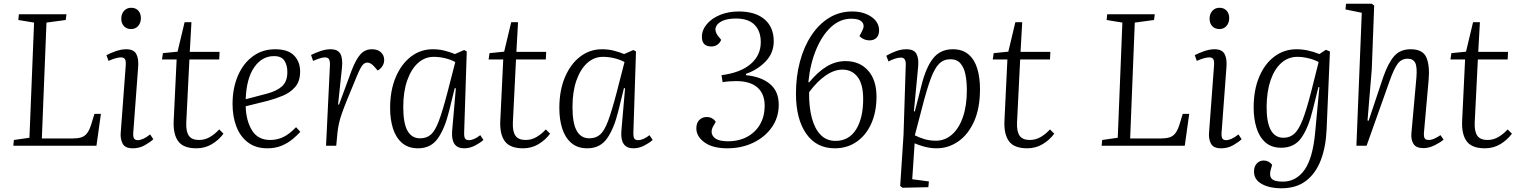

<svg xmlns="http://www.w3.org/2000/svg" viewBox="-20 -787 8200 1037"><path d="M55 -31 139 -43 164 -665 79 -679 82 -710H339L335 -679L231 -665L206 -39H368Q397 -39 417 -44.5Q437 -50 451 -68.5Q465 -87 476 -126L490 -172H525L501 0H52Z M635 -686Q635 -712 650 -728.5Q665 -745 688 -745Q713 -745 727 -729.5Q741 -714 741 -689Q741 -664 726.5 -647Q712 -630 688 -630Q664 -630 649.5 -645.5Q635 -661 635 -686ZM659 -432Q661 -456 655.5 -466.5Q650 -477 633 -477Q608 -477 566 -458L555 -489Q575 -500 605 -510.5Q635 -521 662 -521Q702 -521 716 -495.5Q730 -470 726 -423L700 -74Q698 -50 703.5 -40Q709 -30 724 -30Q752 -30 791 -61L808 -35Q791 -19 762 -2.5Q733 14 697 14Q655 14 642 -12Q629 -38 632 -70Z M860 -500 939 -508 977 -667H1014L1005 -507H1166L1164 -466H1003L986 -125Q984 -77 1000 -54Q1016 -31 1055 -31Q1086 -31 1113 -46.5Q1140 -62 1164 -88L1187 -65Q1162 -31 1124.5 -8.5Q1087 14 1041 14Q971 14 943 -23.5Q915 -61 918 -133L934 -466H855Z M1466 -521Q1536 -521 1568.5 -487Q1601 -453 1601 -401Q1601 -348 1574.5 -317.5Q1548 -287 1508.5 -270.5Q1469 -254 1428 -243L1307 -213Q1309 -135 1341 -83Q1373 -31 1439 -31Q1476 -31 1508.5 -46Q1541 -61 1579 -100L1602 -75Q1586 -57 1561 -36Q1536 -15 1502 -0.5Q1468 14 1424 14Q1361 14 1319 -18Q1277 -50 1256.5 -104Q1236 -158 1236 -225Q1236 -310 1264.5 -377Q1293 -444 1345 -482.5Q1397 -521 1466 -521ZM1532 -398Q1532 -435 1516 -459.5Q1500 -484 1460 -484Q1395 -484 1353 -423.5Q1311 -363 1307 -251L1421 -281Q1475 -295 1503.5 -321Q1532 -347 1532 -398Z M1762 -435Q1763 -455 1757.5 -466Q1752 -477 1735 -477Q1714 -477 1671 -458L1660 -490Q1677 -499 1707.5 -510Q1738 -521 1765 -521Q1805 -521 1818.5 -496Q1832 -471 1827 -421L1806 -223L1811 -222L1879 -406Q1903 -468 1927.5 -494.5Q1952 -521 1989 -521Q2020 -521 2037.5 -504.5Q2055 -488 2055 -463Q2055 -445 2045.5 -430Q2036 -415 2020 -406L1999 -430Q1981 -449 1964 -449Q1950 -449 1938.5 -436Q1927 -423 1907 -375Q1875 -298 1855.5 -250Q1836 -202 1825.5 -171.5Q1815 -141 1810.5 -119Q1806 -97 1803 -74L1796 0H1741Z M2487 -74Q2486 -49 2491.5 -39.5Q2497 -30 2513 -30Q2527 -30 2543 -37.5Q2559 -45 2574 -57L2591 -31Q2573 -15 2545 -0.5Q2517 14 2487 14Q2415 14 2422 -79L2442 -310L2436 -311L2405 -185Q2382 -92 2344.5 -39Q2307 14 2238 14Q2185 14 2151.5 -15Q2118 -44 2102.5 -93Q2087 -142 2087 -203Q2087 -299 2117.5 -370.5Q2148 -442 2200 -481.5Q2252 -521 2317 -521Q2352 -521 2382.5 -513Q2413 -505 2437 -495L2487 -517L2501 -509ZM2249 -40Q2284 -40 2307 -60Q2330 -80 2350 -133Q2370 -186 2396 -285L2439 -452Q2415 -465 2384.5 -472.5Q2354 -480 2322 -480Q2275 -480 2238 -447Q2201 -414 2179.5 -353Q2158 -292 2158 -209Q2158 -121 2181 -80.5Q2204 -40 2249 -40Z M2624 -500 2703 -508 2741 -667H2778L2769 -507H2930L2928 -466H2767L2750 -125Q2748 -77 2764 -54Q2780 -31 2819 -31Q2850 -31 2877 -46.5Q2904 -62 2928 -88L2951 -65Q2926 -31 2888.5 -8.5Q2851 14 2805 14Q2735 14 2707 -23.5Q2679 -61 2682 -133L2698 -466H2619Z M3401 -74Q3400 -49 3405.5 -39.5Q3411 -30 3427 -30Q3441 -30 3457 -37.5Q3473 -45 3488 -57L3505 -31Q3487 -15 3459 -0.5Q3431 14 3401 14Q3329 14 3336 -79L3356 -310L3350 -311L3319 -185Q3296 -92 3258.5 -39Q3221 14 3152 14Q3099 14 3065.5 -15Q3032 -44 3016.5 -93Q3001 -142 3001 -203Q3001 -299 3031.5 -370.5Q3062 -442 3114 -481.5Q3166 -521 3231 -521Q3266 -521 3296.5 -513Q3327 -505 3351 -495L3401 -517L3415 -509ZM3163 -40Q3198 -40 3221 -60Q3244 -80 3264 -133Q3284 -186 3310 -285L3353 -452Q3329 -465 3298.5 -472.5Q3268 -480 3236 -480Q3189 -480 3152 -447Q3115 -414 3093.5 -353Q3072 -292 3072 -209Q3072 -121 3095 -80.5Q3118 -40 3163 -40Z M4159 -564Q4159 -501 4115.5 -455.5Q4072 -410 4009 -388V-381Q4091 -373 4138.5 -333.5Q4186 -294 4186 -221Q4186 -153 4149 -100Q4112 -47 4049 -16.5Q3986 14 3908 14Q3829 14 3785 -18Q3741 -50 3741 -94Q3741 -123 3757 -139Q3773 -155 3797 -155Q3828 -155 3846 -129L3832 -105Q3814 -72 3834 -48Q3854 -24 3912 -24Q3972 -24 4017 -49Q4062 -74 4086 -117Q4110 -160 4110 -216Q4110 -280 4071 -314.5Q4032 -349 3956 -349Q3937 -349 3917.5 -347.5Q3898 -346 3883 -343L3877 -381Q3979 -394 4034 -441Q4089 -488 4089 -559Q4089 -619 4055.5 -653Q4022 -687 3955 -687Q3910 -687 3881.5 -674Q3853 -661 3846 -639.5Q3839 -618 3858 -593L3875 -572Q3869 -556 3855 -546Q3841 -536 3822 -536Q3771 -536 3771 -588Q3771 -625 3797.5 -656.5Q3824 -688 3869 -706.5Q3914 -725 3970 -725Q4060 -725 4109.5 -682.5Q4159 -640 4159 -564Z M4489 14Q4389 14 4334 -65.5Q4279 -145 4279 -281Q4279 -374 4300.5 -454.5Q4322 -535 4362.5 -596Q4403 -657 4458.5 -691Q4514 -725 4583 -725Q4645 -725 4686.5 -696Q4728 -667 4728 -623Q4728 -597 4714 -583Q4700 -569 4677 -569Q4660 -569 4645.5 -575.5Q4631 -582 4622 -592L4637 -621Q4652 -649 4636.5 -667.5Q4621 -686 4578 -686Q4518 -686 4469.5 -642Q4421 -598 4388.5 -520.5Q4356 -443 4346 -344L4350 -342Q4398 -400 4446 -428.5Q4494 -457 4547 -457Q4623 -457 4668.5 -406Q4714 -355 4714 -265Q4714 -183 4686 -120Q4658 -57 4607 -21.5Q4556 14 4489 14ZM4492 -26Q4565 -26 4603.5 -87.5Q4642 -149 4642 -252Q4642 -333 4611.5 -372Q4581 -411 4530 -411Q4485 -411 4438.5 -378.5Q4392 -346 4350 -289Q4349 -210 4364.5 -151Q4380 -92 4412 -59Q4444 -26 4492 -26Z M4872 -436Q4874 -476 4846 -476Q4832 -476 4813.5 -470Q4795 -464 4779 -455L4767 -486Q4791 -500 4819 -510.5Q4847 -521 4876 -521Q4916 -521 4929.5 -496.5Q4943 -472 4939 -427L4916 -186L4921 -185L4957 -326Q4981 -423 5020 -472Q5059 -521 5126 -521Q5178 -521 5210.5 -493.5Q5243 -466 5258 -417.5Q5273 -369 5273 -306Q5273 -202 5241 -131Q5209 -60 5155.5 -23Q5102 14 5039 14Q5005 14 4972 5Q4939 -4 4920 -13L4907 181L4997 193L4994 224L4854 227L4842 217L4860 -59ZM5113 -467Q5077 -467 5052.5 -443Q5028 -419 5006.5 -361Q4985 -303 4959 -201L4921 -56Q4943 -45 4971.5 -36Q5000 -27 5035 -27Q5084 -27 5122 -60.5Q5160 -94 5181 -155.5Q5202 -217 5202 -300Q5202 -346 5194.5 -384Q5187 -422 5167.5 -444.5Q5148 -467 5113 -467Z M5347 -500 5426 -508 5464 -667H5501L5492 -507H5653L5651 -466H5490L5473 -125Q5471 -77 5487 -54Q5503 -31 5542 -31Q5573 -31 5600 -46.5Q5627 -62 5651 -88L5674 -65Q5649 -31 5611.5 -8.5Q5574 14 5528 14Q5458 14 5430 -23.5Q5402 -61 5405 -133L5421 -466H5342Z M5933 -31 6017 -43 6042 -665 5957 -679 5960 -710H6217L6213 -679L6109 -665L6084 -39H6246Q6275 -39 6295 -44.5Q6315 -50 6329 -68.5Q6343 -87 6354 -126L6368 -172H6403L6379 0H5930Z M6513 -686Q6513 -712 6528 -728.5Q6543 -745 6566 -745Q6591 -745 6605 -729.5Q6619 -714 6619 -689Q6619 -664 6604.5 -647Q6590 -630 6566 -630Q6542 -630 6527.5 -645.5Q6513 -661 6513 -686ZM6537 -432Q6539 -456 6533.5 -466.5Q6528 -477 6511 -477Q6486 -477 6444 -458L6433 -489Q6453 -500 6483 -510.5Q6513 -521 6540 -521Q6580 -521 6594 -495.5Q6608 -470 6604 -423L6578 -74Q6576 -50 6581.5 -40Q6587 -30 6602 -30Q6630 -30 6669 -61L6686 -35Q6669 -19 6640 -2.5Q6611 14 6575 14Q6533 14 6520 -12Q6507 -38 6510 -70Z M7106 -316 7101 -317 7071 -197Q7047 -97 7009 -43Q6971 11 6900 11Q6847 11 6814 -18.5Q6781 -48 6766 -97.5Q6751 -147 6751 -206Q6751 -301 6781 -372Q6811 -443 6863.5 -482Q6916 -521 6982 -521Q7014 -521 7045.5 -514Q7077 -507 7106 -495L7141 -518L7163 -509L7145 -87Q7141 7 7113.5 78.5Q7086 150 7033.5 190Q6981 230 6899 230Q6838 230 6795.5 207Q6753 184 6753 140Q6753 112 6768 96Q6783 80 6805 80Q6833 80 6851 103L6844 127Q6834 160 6847.5 177Q6861 194 6908 194Q6980 194 7025 131.5Q7070 69 7083 -69ZM6912 -43Q6947 -43 6971 -65Q6995 -87 7016 -141Q7037 -195 7062 -293L7102 -452Q7078 -465 7046.5 -472.5Q7015 -480 6987 -480Q6938 -480 6901 -447.5Q6864 -415 6843 -355Q6822 -295 6821 -212Q6820 -43 6912 -43Z M7777 -33Q7760 -18 7729 -2.5Q7698 13 7668 13Q7629 13 7614.5 -9.5Q7600 -32 7603 -67L7630 -367Q7635 -426 7623.5 -448Q7612 -470 7583 -470Q7550 -470 7529.5 -443.5Q7509 -417 7484 -346L7361 0H7306L7335 -718L7247 -736L7250 -767H7389L7402 -757L7389 -413L7366 -136L7372 -135L7451 -371Q7478 -448 7510.5 -484.5Q7543 -521 7599 -521Q7665 -521 7684 -476.5Q7703 -432 7696 -354L7671 -73Q7669 -50 7674.5 -40.5Q7680 -31 7696 -31Q7711 -31 7727.5 -38.5Q7744 -46 7760 -57Z M7819 -500 7898 -508 7936 -667H7973L7964 -507H8125L8123 -466H7962L7945 -125Q7943 -77 7959 -54Q7975 -31 8014 -31Q8045 -31 8072 -46.5Q8099 -62 8123 -88L8146 -65Q8121 -31 8083.5 -8.5Q8046 14 8000 14Q7930 14 7902 -23.5Q7874 -61 7877 -133L7893 -466H7814Z"/></svg>

Font: Literata 36pt Light
Style: Italic
Weight: 300
Italic angle: -2°
Designer: Latin by Veronika Burian and Jose Scaglione. Greek by Irene Vlachou. Cyrillic by Vera Evstafieva
Foundry: TypeTogether
Version: Version 3.002